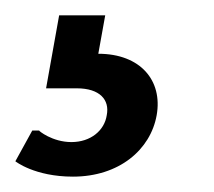

<svg xmlns="http://www.w3.org/2000/svg" viewBox="-64 -40 279 250"><path d="M73 -20H13L-4 75H36C66 75 79 90 75 110C72 130 54 145 29 145C4 145 -14 130 -13 130H-22L-44 170C-44 170 -19 190 31 190C91 190 132 155 140 110C148 65 119 30 64 30Z"/></svg>

Font: Scada
Style: Italic
Weight: 400
Designer: Jovanny Lemonad
Foundry: Jovanny Lemonad
Version: Version 3.005